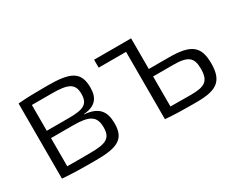

<svg xmlns="http://www.w3.org/2000/svg" viewBox="-73 -776 1317 1069"><g transform="rotate(-30 586.0 -241.5)"><path d="M370 -250C444 -256 475 -292 475 -360C475 -462 422 -489 273 -489C187 -489 143 -488 84 -483V0C151 5 201 6 300 6C439 6 492 -21 492 -120C492 -197 461 -241 370 -248ZM144 -273V-439H271C376 -439 414 -422 414 -355C414 -289 380 -273 285 -273ZM144 -226H285C391 -226 428 -204 428 -131C428 -61 392 -45 291 -45C232 -44 180 -45 144 -45Z M808 -287V-484H570V-433H746V0C808 5 852 6 946 6C1073 6 1125 -25 1125 -140C1125 -249 1081 -287 937 -287ZM808 -239H937C1033 -239 1060 -215 1060 -143C1060 -63 1027 -45 937 -45C885 -45 841 -46 808 -46Z"/></g></svg>

Font: SnT
Style: Regular
Weight: 300
Designer: Natanael Gama
Version: Version 1.001;PS 001.001;hotconv 1.0.70;makeotf.lib2.5.58329